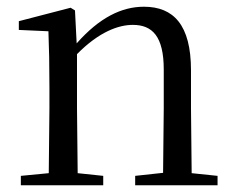

<svg xmlns="http://www.w3.org/2000/svg" viewBox="-20 -551 701 571"><path d="M464 0H627V-28L550 -36L548 -229V-342C548 -477 496 -531 408 -531C342 -531 276 -499 208 -422L203 -520L190 -528L36 -488V-462L124 -458C126 -408 127 -358 127 -289V-229L125 -36L42 -28V0H287V-28L211 -36L209 -229V-390C275 -457 333 -477 375 -477C433 -477 467 -443 467 -344V-229L465 -37L382 -28V0Z"/></svg>

Font: Harano Aji Mincho
Style: Regular
Weight: 400
Foundry: Masamichi Hosoda
Version: HaranoAjiMincho-Regular version 20230610;ttx 4.39.4